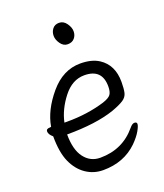

<svg xmlns="http://www.w3.org/2000/svg" viewBox="-133 -788 766 895"><g transform="rotate(-20 250.0 -340.0)"><path d="M225 18Q178 18 140 -8Q102 -34 80.5 -82Q59 -130 59 -210Q40 -226 40 -241Q40 -254 59 -254L65 -255Q78 -333 142.5 -409.5Q207 -486 293 -486Q350 -486 385 -463Q445 -424 445 -340Q445 -306 440.5 -286.5Q436 -267 417.5 -254.5Q399 -242 358 -227Q267 -196 123 -196Q123 -120 153 -80.5Q183 -41 232 -41Q343 -41 412 -124Q425 -140 436 -140Q448 -140 448 -130Q448 -120 435 -97Q422 -74 395 -47Q328 18 225 18ZM270 -590Q249 -590 235 -610Q221 -630 221 -649Q221 -669 232.5 -683.5Q244 -698 265 -698Q287 -698 301.5 -677.5Q316 -657 316 -638Q316 -618 304 -604Q292 -590 270 -590ZM145 -252Q245 -252 330 -278Q361 -288 370.5 -301Q380 -314 380 -341Q380 -428 292 -428Q232 -428 187.5 -371Q143 -314 130 -252Z"/></g></svg>

Font: Moon Stars Kai HW
Style: Regular
Weight: 400
Designer: GuiWonder
Version: Version 1.101